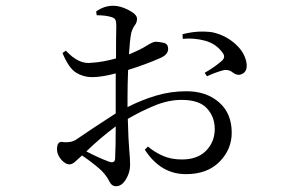

<svg xmlns="http://www.w3.org/2000/svg" viewBox="-20 -584 1040 667"><path d="M380 -35Q382 -78 382 -145Q327 -104 280 -58Q322 -36 357 -23Q380 -14 380 -35ZM423 -242V-212Q470 -236 521 -251.5Q572 -267 628 -267Q697 -267 741 -228.5Q785 -190 785 -123Q785 -65 742.5 -22Q700 21 626 21Q538 21 483 -64L494 -75Q516 -56 545 -43Q574 -30 612 -30Q666 -30 696 -60.5Q726 -91 726 -136Q726 -178 699 -207.5Q672 -237 611 -237Q565 -237 516.5 -217Q468 -197 424 -171Q426 -95 429 -63.5Q432 -32 432 -11Q432 15 417.5 39Q403 63 383 63Q368 63 359.5 45.5Q351 28 334 10Q306 -16 265 -44Q248 -28 239 -20.5Q230 -13 221 -13Q208 -13 194 -28Q178 -46 178 -65Q178 -97 202 -90Q229 -88 246 -100Q295 -134 382 -190V-239Q382 -278 382 -329Q333 -316 300 -316Q270 -316 244.5 -331.5Q219 -347 197 -400L209 -408Q254 -359 299 -366Q336 -368 383 -381Q383 -458 384 -496Q384 -510 380.5 -516Q377 -522 366 -525Q347 -531 316 -531L314 -544Q341 -564 374 -564Q398 -564 427 -549Q456 -534 456 -519Q456 -506 448.5 -496.5Q441 -487 436 -470Q431 -445 428 -395Q469 -412 490 -425.5Q511 -439 521 -439Q531 -439 547.5 -435.5Q564 -432 564 -415Q565 -395 538 -383Q489 -361 425 -341Q423 -289 423 -242ZM615 -449 614 -465Q666 -479 717 -472Q764 -462 798.5 -430.5Q833 -399 837 -360Q839 -329 811 -324Q798 -324 787.5 -333Q777 -342 760 -341Q731 -334 699 -319L691 -331Q726 -351 751 -373Q765 -386 753 -401Q731 -432 692.5 -442.5Q654 -453 615 -449Z"/></svg>

Font: Han-Nom Khai
Style: Regular
Weight: 400
Version: Version 1.200;June 22, 2023;FontCreator 14.0.0.2814 64-bit